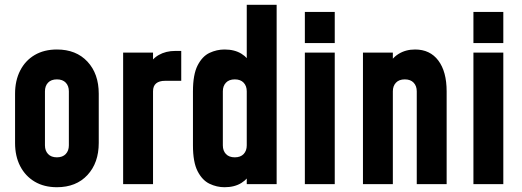

<svg xmlns="http://www.w3.org/2000/svg" viewBox="-20 -770 2184 803"><path d="M218.1 13Q164.5 13 125.2 -10.2Q86 -33.5 64.5 -75Q43 -116.5 43 -172V-378Q43 -433.3 64.5 -475.1Q86 -517 125.2 -540Q164.5 -563 218.1 -563Q298.5 -563 345.8 -512.2Q393 -461.5 393 -378V-172Q393 -89.1 345.8 -38Q298.5 13 218.1 13ZM218 -112Q242 -112 255 -125.9Q268 -139.7 268 -162V-388Q268 -410.7 255 -424.3Q242 -438 218 -438Q194 -438 181 -424.3Q168 -410.7 168 -388V-162Q168 -139.7 181 -125.9Q194 -112 218 -112Z M495 0V-550H620V-460L597 -487Q613.5 -522.5 643.5 -539.8Q673.5 -557 713 -557H738V-432H670Q646 -432 633 -421.2Q620 -410.5 620 -388V0Z M919 13Q886.5 13 856.2 -1.5Q826 -16 806.5 -53.8Q787 -91.5 787 -162V-388Q787 -458.5 806.5 -496.5Q826 -534.5 856.2 -548.8Q886.5 -563 919 -563Q961 -563 989.8 -545.2Q1018.5 -527.5 1034 -495L1012 -466V-750H1137V0H1012V-84L1034 -55Q1018.5 -23 989.8 -5Q961 13 919 13ZM962 -112Q986 -112 999 -125.8Q1012 -139.5 1012 -162V-388Q1012 -410.5 999 -424.2Q986 -438 962 -438Q938 -438 925 -424.2Q912 -410.5 912 -388V-162Q912 -139.5 925 -125.8Q938 -112 962 -112Z M1255 0V-550H1380V0ZM1255 -590V-720H1380V-590Z M1498 0V-550H1623V-463L1600 -488Q1616.5 -525.5 1646.5 -544.2Q1676.5 -563 1716 -563Q1778.5 -563 1813.2 -516.8Q1848 -470.5 1848 -388V0H1723V-388Q1723 -410.5 1710 -424.2Q1697 -438 1673 -438Q1649 -438 1636 -424.2Q1623 -410.5 1623 -388V0Z M1960 0V-550H2085V0ZM1960 -590V-720H2085V-590Z"/></svg>

Font: Mohave Light
Style: Regular
Weight: 300
Designer: Gumpita Rahayu
Foundry: Tokotype
Version: Version 2.003